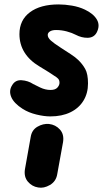

<svg xmlns="http://www.w3.org/2000/svg" viewBox="-20 -530 496 889"><path d="M213 9Q184 9 148.2 0.2Q112.5 -8.5 85.5 -25.5Q44 -52 32 -81Q20 -110 36 -135Q50.5 -160.5 80.2 -158.5Q110 -156.5 133.5 -141Q142.5 -136 166.2 -124.8Q190 -113.5 214 -113.5Q236 -113.5 245.8 -124.5Q255.5 -135.5 255.5 -146.5Q255.5 -155 253 -160.2Q250.5 -165.5 242 -172Q228 -182 207 -195.2Q186 -208.5 162.5 -222.5Q117 -249.5 93.5 -287.2Q70 -325 70 -372Q70 -437 118.5 -473.2Q167 -509.5 251.5 -509.5Q280.5 -509.5 313 -504Q345.5 -498.5 373 -485.5Q413 -466.5 428.8 -439Q444.5 -411.5 427.5 -379Q414.5 -355.5 386.2 -355Q358 -354.5 330.5 -369Q313.5 -378 289.2 -384.5Q265 -391 239.5 -391Q221.5 -391 211.2 -384.5Q201 -378 201 -368Q201 -355.5 215.2 -342.5Q229.5 -329.5 261.5 -309Q283 -295 306.5 -279.8Q330 -264.5 342 -252.5Q361.5 -234 374.5 -210.8Q387.5 -187.5 387.5 -143.5Q387.5 -98 366.2 -63.5Q345 -29 305.8 -10Q266.5 9 213 9ZM156.5 338Q128 333.5 109 311Q90 288.5 95.5 253.5L122 105Q127 72 153.2 56.8Q179.5 41.5 207 44Q237.5 47.5 257.5 69.8Q277.5 92 272 127.5L245 276.5Q239.5 310 211.2 326.5Q183 343 156.5 338Z"/></svg>

Font: Edu VIC WA NT Hand Pre
Style: Regular
Weight: 400
Designer: Tina and Corey Anderson, Eben Sorkin, Mirko Velimirovic
Foundry: Google for Education
Version: Version 1.000